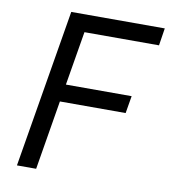

<svg xmlns="http://www.w3.org/2000/svg" viewBox="-80 -768 741 837"><g transform="rotate(10 291.0 -350.0)"><path d="M168 -700H582L570 -623H240L200 -384H491L478 -307H187L136 0H51Z"/></g></svg>

Font: Oak Sans
Style: Italic
Weight: 400
Italic angle: -9.49998°
Foundry: Erik Kennedy, Walven
Version: Version 1.000